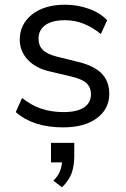

<svg xmlns="http://www.w3.org/2000/svg" viewBox="-20 -535 536 817"><path d="M248 7Q121 7 47 -58L74 -118Q116 -85 157 -72Q201 -58 251 -58Q307 -58 338 -78Q367 -98 367 -134Q367 -164 347 -182Q328 -199 281 -210L196 -230Q134 -243 99 -280Q64 -317 64 -366Q64 -432 117 -474Q170 -515 257 -515Q309 -515 357 -498Q404 -482 436 -449L409 -390Q338 -449 257 -449Q203 -449 174 -429Q144 -408 144 -371Q144 -340 163 -322Q180 -305 222 -294L307 -273Q377 -257 411 -224Q445 -190 445 -136Q445 -71 392 -32Q340 7 248 7ZM296 73V131Q296 169 285 202Q273 233 244 262L207 234Q226 215 234 196Q238 187 240.5 177Q243 167 244 156H197V73Z"/></svg>

Font: PRinguin Sans
Style: Regular
Weight: 400
Designer: Vernon Adams
Foundry: Vernon Adams
Version: ""